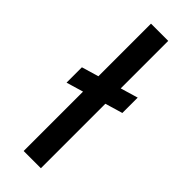

<svg xmlns="http://www.w3.org/2000/svg" viewBox="-230 -703 725 725"><g transform="rotate(45 133.0 -340.0)"><path d="M18 -379 248 -447V-365L18 -297ZM86 0V-680H178V0Z"/></g></svg>

Font: Bricolage Grotesque 96pt
Style: Regular
Weight: 400
Version: Version 1.001;gftools[0.9.33.dev8+g029e19f]